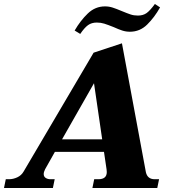

<svg xmlns="http://www.w3.org/2000/svg" viewBox="-55 -942 851 962"><path d="M347 -772 319 -789Q348 -839 385 -874.5Q422 -910 471 -910Q491 -910 509.5 -904Q528 -898 554 -887Q583 -875 599.5 -869.5Q616 -864 636 -864Q662 -864 679.5 -876.5Q697 -889 721 -922L747 -905Q719 -855 682.5 -819Q646 -783 596 -783Q576 -783 557.5 -789Q539 -795 515 -806Q485 -818 467.5 -823.5Q450 -829 430 -829Q404 -829 386 -816Q368 -803 347 -772ZM720 -44H742L733 0H408L417 -44H438Q480 -44 480 -80Q480 -88 479 -93L466 -181H220L171 -94Q164 -80 164 -70Q164 -57 174 -50.5Q184 -44 198 -44H219L210 0H-35L-26 -44H-10Q11 -44 31.5 -53.5Q52 -63 63 -82L414 -678L556 -725L676 -79Q684 -44 720 -44ZM457 -244 416 -525 256 -244Z"/></svg>

Font: Taviraj
Style: Bold Italic
Weight: 700
Italic angle: -12°
Designer: Katatrad Team
Foundry: CadsonDemak
Version: Version 1.001